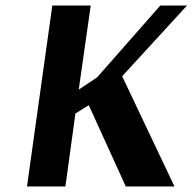

<svg xmlns="http://www.w3.org/2000/svg" viewBox="-20 -670 692 690"><path d="M168 -650H306L263 -348L329 -392L556 -650H652L419 -396L607 0H432L299 -292L251 -262L215 0H77Z"/></svg>

Font: Arsenal
Style: Bold Italic
Weight: 700
Italic angle: -9.10001°
Designer: Andrij Shevchenko
Foundry: Stairsfor
Version: Version 2.001;PS 002.001;hotconv 1.0.88;makeotf.lib2.5.64775